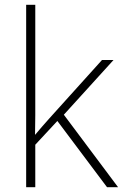

<svg xmlns="http://www.w3.org/2000/svg" viewBox="-20 -780 512 800"><path d="M127 -381Q127 -339 127 -299.5Q127 -260 126 -218Q141 -236 155 -252Q169 -268 185 -286L405 -530H453L246 -302L472 0H426L219 -276L127 -177V0H89V-760H127Z"/></svg>

Font: Noto Sans Arabic UI XLt
Style: Regular
Weight: 200
Designer: Monotype Design Team, Nadine Chahine and Nizar Qandah
Foundry: Monotype Imaging Inc.
Version: Version 2.010; ttfautohint (v1.8.4.7-5d5b)